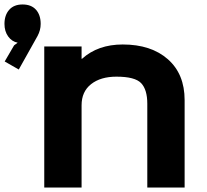

<svg xmlns="http://www.w3.org/2000/svg" viewBox="-20 -839 924 859"><path d="M162 -732Q162 -704 148 -678L64 -528L1 -564L43 -636L59 -648Q33 -653 16.5 -676Q0 -699 0 -732Q0 -771 21 -795Q42 -819 81 -819Q120 -819 141 -795.5Q162 -772 162 -732ZM806 -391V0H639V-375Q639 -438 611.5 -467Q584 -496 501 -496Q430 -496 387.5 -462.5Q345 -429 345 -368V0H178V-631H345V-576H347Q418 -640 529 -640Q656 -640 731 -574Q806 -508 806 -391Z"/></svg>

Font: Sinkin Sans 700 Bold
Style: Bold
Weight: 700
Designer: Keith Bates
Foundry: K-Type
Version: Sinkin Sans (version 1.0)  by Keith Bates   •   © 2014   www